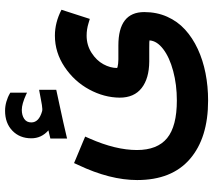

<svg xmlns="http://www.w3.org/2000/svg" viewBox="-62 -555 852 768"><g transform="rotate(-90 364.0 -171.0)"><path d="M226.6 -403.3Q194.8 -431.2 194.8 -471.7Q194.8 -518.1 225.1 -547.4Q255.4 -576.7 304.7 -576.7Q323.2 -576.7 341.3 -571.5Q359.4 -566.4 375 -557.1L377.4 -555.7V-552.7V-496.6V-488.8L370.6 -492.2Q332 -509.8 308.6 -509.8Q287.1 -509.8 272.7 -500.2Q258.3 -490.7 258.3 -471.7Q258.3 -441.4 302.7 -428.7Q305.2 -427.7 312 -427.7Q317.4 -427.7 328.1 -429.4Q338.9 -431.2 355.2 -434.3Q371.6 -437.5 382.8 -439.5L388.7 -440.4V-434.6V-376V-372.1L384.8 -371.1Q363.3 -366.2 325.9 -358.4Q288.6 -350.6 257.6 -343.5Q226.6 -336.4 199.7 -330.1L193.8 -328.6V-334.5V-391.6V-395.5L197.8 -396.5Q203.1 -397.9 213.9 -400.4Q224.6 -402.8 226.6 -403.3ZM193.8 -238.3Q147.9 -134.3 147.9 -49.3Q147.9 32.2 195.3 71.3Q242.7 110.4 346.2 110.4Q409.2 110.4 463.9 95.7Q518.6 81.1 551.5 55.9Q584.5 30.8 586.4 1Q585.4 0 556.2 0H502Q434.1 -0.5 395.8 -30.5Q357.4 -60.5 357.4 -118.2Q357.9 -180.7 390.1 -240.2Q422.4 -299.8 480.2 -338.6Q538.1 -377.4 605.5 -377.4Q657.7 -377.4 709 -351.1L703.6 -334.5L678.2 -255.9L672.4 -237.8L654.3 -243.2Q630.4 -250.5 605.5 -250.5Q567.4 -250.5 536.6 -230.7Q505.9 -210.9 491 -183.3Q476.1 -155.8 476.1 -128.9Q476.1 -127.9 480.7 -126.7Q485.4 -125.5 493.4 -124.5Q501.5 -123.5 510.3 -123.5H566.4Q699.7 -123.5 699.7 -20Q699.7 29.8 681.2 71.5Q662.6 113.3 629.6 143.3Q596.7 173.3 552 194.1Q507.3 214.8 455.1 225.1Q402.8 235.4 345.7 235.4Q196.3 235.4 112.1 162.8Q27.8 90.3 27.8 -48.3Q27.8 -156.7 87.9 -283.7L95.7 -300.8L112.8 -293.5L183.1 -264.2L201.7 -256.3Z"/></g></svg>

Font: Samim WOL
Style: Bold-WOL
Weight: 700
Foundry: DejaVu fonts team - Redesigned by Saber Rastikerdar
Version: Version 4.0.5